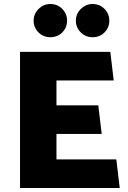

<svg xmlns="http://www.w3.org/2000/svg" viewBox="-20 -939 638 959"><path d="M262 -143V-270H488L471 -413H262V-537H548L531 -680H80V0H578L561 -143ZM315 -836Q315 -870 291 -894.5Q267 -919 231 -919Q198 -919 173 -894.5Q148 -870 148 -836Q148 -801 172.5 -777Q197 -753 231 -753Q267 -753 291 -777Q315 -801 315 -836ZM526 -836Q526 -870 502 -894.5Q478 -919 442 -919Q409 -919 384 -894.5Q359 -870 359 -836Q359 -801 383.5 -777Q408 -753 442 -753Q478 -753 502 -777Q526 -801 526 -836Z"/></svg>

Font: Catamaran
Style: Regular
Weight: 900
Designer: Pria Ravichandran
Version: Version 1.001;PS 001.000;hotconv 1.0.70;makeotf.lib2.5.58329